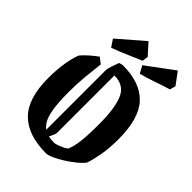

<svg xmlns="http://www.w3.org/2000/svg" viewBox="-234 -914 1032 1032"><g transform="rotate(45 282.0 -398.0)"><path d="M180 -536Q174 -486 168.5 -430Q163 -374 163 -305Q163 -214 175.5 -159.5Q188 -105 221 -81V-534Q221 -544 228 -565Q235 -586 244 -611Q250 -613 256.5 -615Q263 -617 268 -617Q400 -617 466 -547Q532 -477 532 -320Q532 -251 522.5 -198Q513 -145 501 -111Q487 -92 461 -71Q435 -50 405.5 -31.5Q376 -13 350 -1.5Q324 10 310 10Q172 10 102 -60Q32 -130 32 -284Q32 -349 40.5 -400.5Q49 -452 62 -485Q75 -502 98 -522.5Q121 -543 147 -562ZM274 -110Q274 -99 257 -65Q276 -61 301 -61Q309 -61 325.5 -67Q342 -73 357 -80.5Q372 -88 376 -93Q389 -120 395 -169.5Q401 -219 401 -302Q401 -427 374 -486.5Q347 -546 274 -546ZM364 -649 341 -691 496 -806 547 -737 538 -704Q500 -693 453.5 -676.5Q407 -660 364 -649ZM156 -639 128 -681 273 -806 330 -743 325 -709Q289 -694 243.5 -674Q198 -654 156 -639Z"/></g></svg>

Font: Grenze Gotisch SemiBold
Style: Regular
Weight: 600
Designer: Renata Polastri
Foundry: Omnibus-Type
Version: Version 1.001